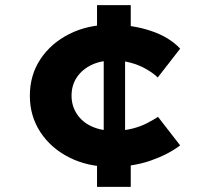

<svg xmlns="http://www.w3.org/2000/svg" viewBox="-20 -726 796 746"><path d="M411 -78Q321 -78 249.5 -114Q178 -150 137 -212.5Q96 -275 96 -354Q96 -434 137 -496Q178 -558 249.5 -594Q321 -630 411 -630Q495 -630 566.5 -606Q638 -582 680 -537L593 -425Q574 -443 546.5 -458.5Q519 -474 487 -482.5Q455 -491 420 -491Q371 -491 335 -473.5Q299 -456 278.5 -425.5Q258 -395 258 -354Q258 -315 278.5 -283.5Q299 -252 336 -235Q373 -218 420 -218Q461 -218 493 -226Q525 -234 549.5 -246.5Q574 -259 594 -272L680 -161Q632 -125 564 -101.5Q496 -78 411 -78ZM357 0V-108L383 -146V-556L357 -606V-706H488V-605L466 -559V-143L488 -107V0Z"/></svg>

Font: Lexend Giga
Style: Bold
Weight: 700
Version: Version 1.007